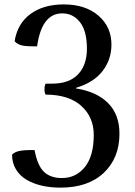

<svg xmlns="http://www.w3.org/2000/svg" viewBox="-20 -839 620 879"><path d="M263.2 -23.9Q328.1 -23.9 368.7 -74.5Q409.2 -125 409.2 -221.2Q409.2 -303.2 351.8 -354.5Q294.4 -405.8 189 -405.8Q184.1 -412.1 183.8 -429.7Q183.6 -447.3 189 -456.1H219.2Q296.4 -456.1 337.2 -498.5Q377.9 -541 377.9 -616.2Q377.9 -697.8 345.9 -737.8Q314 -777.8 265.1 -777.8Q170.9 -777.8 149.9 -627Q104.5 -626 82.5 -630.6Q60.5 -635.3 46.9 -649.9Q59.6 -731 119.4 -774.9Q179.2 -818.8 272 -818.8Q371.1 -818.8 430.7 -767.3Q490.2 -715.8 490.2 -634.8Q490.2 -566.4 449.5 -513.7Q408.7 -460.9 328.1 -437V-434.1Q422.4 -419.4 474.6 -367.2Q526.9 -314.9 526.9 -227.1Q526.9 -115.7 455.3 -47.9Q383.8 20 256.8 20Q210.9 20 171.6 11Q132.3 2 101.6 -16.1Q70.8 -34.2 53 -63.7Q35.2 -93.3 35.2 -130.9Q47.4 -144 71.3 -148.4Q95.2 -152.8 138.2 -151.9Q151.9 -79.6 181.9 -51.8Q211.9 -23.9 263.2 -23.9Z"/></svg>

Font: Adamina
Style: Regular
Weight: 400
Designer: Cyreal (www.cyreal.org)
Foundry: Cyreal (www.cyreal.org)
Version: Version 1.010